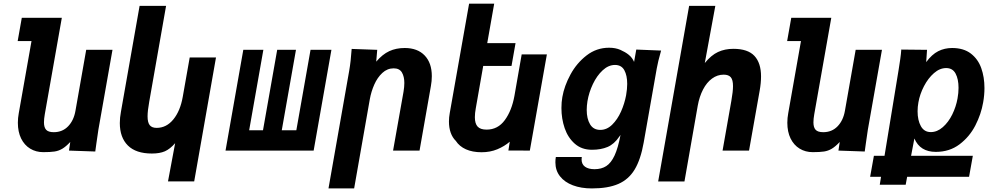

<svg xmlns="http://www.w3.org/2000/svg" viewBox="-20 -822 5440 1048"><path d="M77.5 -152Q77.5 -178 82.5 -204.5L152 -598H76.5L99 -725H317.5L224.5 -198.5Q220 -173 220 -154Q220 -126.5 232 -113.5Q244 -100.5 273.5 -100.5Q321 -100.5 352 -132.8Q383 -165 392 -218L450.5 -550H594L517 -114Q513 -88.5 506 -38.5L500 5L356.5 0L363.5 -47Q340 -22 320.2 -10.2Q300.5 1.5 278 5Q255.5 8.5 216 8.5Q176 8.5 144.5 -10.8Q113 -30 95.2 -66.2Q77.5 -102.5 77.5 -152Z M809 16Q722 16 678 -27.8Q634 -71.5 634 -150.5Q634 -179.5 640 -211.5L742 -790H886.5L794.5 -266.5Q785.5 -217 785.5 -187Q785.5 -153.5 797.2 -138.8Q809 -124 835 -124Q888.5 -124 926.2 -170.2Q964 -216.5 977.5 -293.5L1015.5 -508.5H1159L1040 168H897L936 -40.5Q908 -8.5 880 3.8Q852 16 809 16Z M1692 0H1211L1308 -550H1417.5L1340 -111H1415.5L1493 -550H1595.5L1518 -111H1597.5L1675 -550H1789Z M1899.5 -555 2039 -550 2033.5 -485.5Q2067.5 -525.5 2104.8 -542.8Q2142 -560 2189 -560Q2259 -560 2298 -519.2Q2337 -478.5 2337 -406.5Q2337 -379.5 2332 -352.5L2270 0H2125.5L2182.5 -321Q2187 -348 2187 -369Q2187 -404 2173.8 -426.5Q2160.5 -449 2129 -449Q2094 -449 2067 -424Q2040 -399 2023 -360.5Q2006 -322 1998.5 -280L1913 206.5H1773L1886 -435.5Q1895 -486.5 1899.5 -555Z M2468 -53Q2449.5 -71 2440 -98Q2430.5 -125 2430.5 -158.5Q2430.5 -181 2435 -205.5L2540.5 -802H2677.5L2639.5 -586.5H2794L2772 -462H2617.5L2577 -231Q2572 -204.5 2572 -182Q2572 -147.5 2587 -131Q2602 -114.5 2636 -114.5Q2697.5 -114.5 2735.5 -166.5Q2773.5 -218.5 2788 -299L2827.5 -525H2965L2872 0L2755 -0.5L2762.5 -48.5Q2733.5 -23.5 2694.5 -7.2Q2655.5 9 2608.5 9Q2559 9 2523.2 -7Q2487.5 -23 2468 -53Z M3011.5 64Q3011.5 47.5 3014 35H3155.5Q3154.5 44 3154.5 48Q3154.5 74.5 3173.2 88Q3192 101.5 3225 101.5Q3263 101.5 3289.2 84.5Q3315.5 67.5 3334.5 26.8Q3353.5 -14 3367 -85.5L3360.5 -76.5Q3332.5 -35 3296.2 -19.8Q3260 -4.5 3211 -4.5Q3155 -4.5 3117.5 -37.5Q3080 -70.5 3062.2 -122.2Q3044.5 -174 3044.5 -232Q3044.5 -265.5 3049.5 -292.5Q3060 -353 3093.8 -415.2Q3127.5 -477.5 3181.8 -519.5Q3236 -561.5 3304.5 -561.5Q3339.5 -561.5 3366.2 -549.8Q3393 -538 3410.5 -524Q3421.5 -515.5 3429.5 -504.5Q3437.5 -493.5 3441 -484L3453 -551.5L3588.5 -546Q3570.5 -482.5 3565 -449.5L3493.5 -44Q3477 49 3444.2 103.2Q3411.5 157.5 3355.2 182Q3299 206.5 3210.5 206.5Q3152 206.5 3107 189.5Q3062 172.5 3036.8 140.5Q3011.5 108.5 3011.5 64ZM3397.5 -302Q3403.5 -337 3403.5 -364Q3403.5 -410 3387.8 -438.8Q3372 -467.5 3337 -467.5Q3301 -467.5 3269.5 -438.2Q3238 -409 3216.2 -363.2Q3194.5 -317.5 3186.5 -269.5Q3182.5 -244 3182.5 -222Q3182.5 -174 3200.8 -143.5Q3219 -113 3256.5 -113Q3292.5 -113 3321.5 -141.5Q3350.5 -170 3369.8 -213.2Q3389 -256.5 3397.5 -302Z M3741.5 -790H3884.5L3827 -478Q3862 -521 3899.2 -538.2Q3936.5 -555.5 3983 -555.5Q4062 -555.5 4098 -516.8Q4134 -478 4134 -405Q4134 -369 4126.5 -327L4068.5 0H3924L3972 -272Q3981 -322.5 3981 -352Q3981 -386 3969 -400.2Q3957 -414.5 3930 -414.5Q3895.5 -414.5 3866.5 -393.2Q3837.5 -372 3817.5 -333.5Q3797.5 -295 3788.5 -245L3716 168.5H3572.5Z M4277.5 -152Q4277.5 -178 4282.5 -204.5L4352 -598H4276.5L4299 -725H4517.5L4424.5 -198.5Q4420 -173 4420 -154Q4420 -126.5 4432 -113.5Q4444 -100.5 4473.5 -100.5Q4521 -100.5 4552 -132.8Q4583 -165 4592 -218L4650.5 -550H4794L4717 -114Q4713 -88.5 4706 -38.5L4700 5L4556.5 0L4563.5 -47Q4540 -22 4520.2 -10.2Q4500.5 1.5 4478 5Q4455.5 8.5 4416 8.5Q4376 8.5 4344.5 -10.8Q4313 -30 4295.2 -66.2Q4277.5 -102.5 4277.5 -152Z M4750 28.5H4808L4884.5 -438Q4889.5 -469.5 4893.8 -498.8Q4898 -528 4899.5 -551.5L5040 -550L5035.5 -483Q5066.5 -525 5101 -542.5Q5135.5 -560 5177 -560Q5239.5 -560 5279 -529.8Q5318.5 -499.5 5336 -450.2Q5353.5 -401 5353.5 -341.5Q5353.5 -303 5346.5 -263.5Q5335.5 -199 5303.8 -137.2Q5272 -75.5 5217.5 -34.2Q5163 7 5088 7Q5002 7 4971 -66L4953 28.5H5290L5269.5 143H4931.5L4923.5 186.5H4782L4789 143H4729.5ZM5206.5 -284.5Q5212 -314.5 5212 -342.5Q5212 -390 5196 -420.2Q5180 -450.5 5144.5 -450.5Q5109.5 -450.5 5077.8 -422.8Q5046 -395 5023.5 -351.8Q5001 -308.5 4993 -263.5Q4988.5 -239 4988.5 -214.5Q4988.5 -165.5 5006.5 -133.2Q5024.5 -101 5060.5 -101Q5095.5 -101 5126.2 -128Q5157 -155 5177.8 -197.2Q5198.5 -239.5 5206.5 -284.5Z"/></svg>

Font: JuliaMono ExtraBold
Style: Italic
Weight: 800
Italic angle: -9°
Monospace: yes
Designer: cormullion
Foundry: corm
Version: Version 0.057; ttfautohint (v1.8.4)